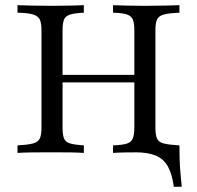

<svg xmlns="http://www.w3.org/2000/svg" viewBox="-20 -591 761 742"><path d="M651.6 130.6Q645.2 81.5 628.6 52Q612.1 22.6 581.5 10.1Q550.8 -2.4 502.4 -2.4L564.5 -20.2L656.5 -29H673.4Q673.4 -2.4 674.2 24.2Q675 50.8 677.4 77.4Q679.8 104 682.3 130.6ZM416.9 0V-29Q452.4 -30.6 469.8 -35.9Q487.1 -41.1 493.1 -55.6Q499.2 -70.2 499.2 -98.4V-472.6Q499.2 -501.6 493.5 -515.3Q487.9 -529 470.6 -535.1Q453.2 -541.1 416.9 -541.9V-571Q435.5 -570.2 467.7 -569.4Q500 -568.5 539.5 -568.5Q584.7 -568.5 619 -569.4Q653.2 -570.2 673.4 -571V-541.9Q632.3 -540.3 612.5 -534.7Q592.7 -529 586.7 -515.3Q580.6 -501.6 580.6 -472.6V-98.4Q580.6 -70.2 586.7 -56Q592.7 -41.9 612.5 -36.7Q632.3 -31.5 673.4 -29V0Q653.2 -1.6 619 -2Q584.7 -2.4 539.5 -2.4Q500 -2.4 468.1 -2Q436.3 -1.6 416.9 0ZM47.6 0V-29Q88.7 -31.5 108.1 -36.7Q127.4 -41.9 133.9 -56Q140.3 -70.2 140.3 -98.4V-472.6Q140.3 -501.6 133.9 -515.3Q127.4 -529 108.1 -535.1Q88.7 -541.1 47.6 -541.9V-571Q67.7 -570.2 102 -569.4Q136.3 -568.5 181.5 -568.5Q221 -568.5 253.2 -569.4Q285.5 -570.2 304 -571V-541.9Q268.5 -540.3 250.8 -534.7Q233.1 -529 227.4 -515.3Q221.8 -501.6 221.8 -472.6V-98.4Q221.8 -70.2 227.4 -56Q233.1 -41.9 250.8 -36.7Q268.5 -31.5 304 -29V0Q284.7 -1.6 252.8 -2Q221 -2.4 181.5 -2.4Q136.3 -2.4 102 -2Q67.7 -1.6 47.6 0ZM191.1 -272.6V-301.6H529.8V-272.6Z"/></svg>

Font: Playfair
Style: Regular
Weight: 400
Designer: Claus Eggers Sørensen
Foundry: Claus Eggers Sørensen
Version: Version 2.001;gftools[0.9.30]